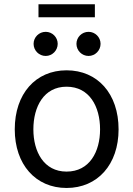

<svg xmlns="http://www.w3.org/2000/svg" viewBox="-20 -890 640 921"><path d="M299.3 11.7C448.2 11.7 548.8 -101.1 548.8 -269.5C548.8 -440.4 448.2 -552.7 299.3 -552.7C150.9 -552.7 50.8 -440.4 50.8 -269.5C50.8 -101.1 150.9 11.7 299.3 11.7ZM299.3 -66.9C190.4 -66.9 140.1 -162.1 140.1 -269.5C140.1 -378.4 190.4 -474.1 299.3 -474.1C409.7 -474.1 460 -377.9 460 -269.5C460 -162.1 409.7 -66.9 299.3 -66.9ZM404.8 -621.6C436.5 -621.6 462.4 -647.9 462.4 -679.7C462.4 -711.4 436.5 -737.3 404.8 -737.3C372.6 -737.3 346.7 -711.4 346.7 -679.7C346.7 -647.9 372.6 -621.6 404.8 -621.6ZM199.2 -621.6C231 -621.6 256.8 -647.9 256.8 -679.7C256.8 -711.4 231 -737.3 199.2 -737.3C167 -737.3 141.1 -711.4 141.1 -679.7C141.1 -647.9 167 -621.6 199.2 -621.6ZM435.1 -869.6H164.6V-807.1H435.1Z"/></svg>

Font: Raveo
Style: Regular
Weight: 400
Designer: Jakub Foglar, Rasmus Andersson (Inter)
Foundry: Jakubfoglar.com
Version: Version 1.100;Glyphs 3.2.3 (3260)